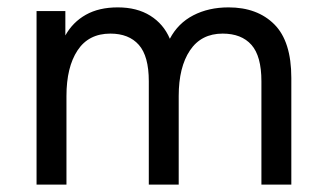

<svg xmlns="http://www.w3.org/2000/svg" viewBox="-20 -500 888 520"><path d="M688 0V-280Q688 -348 661 -378.5Q634 -409 583 -409Q525 -409 494.5 -363.5Q464 -318 464 -240V0H383V-280Q383 -348 356 -378.5Q329 -409 279 -409Q220 -409 190 -363.5Q160 -318 160 -240V0H79V-470H157V-404Q177 -440 212.5 -460Q248 -480 299 -480Q351 -480 387 -457.5Q423 -435 440 -395Q462 -437 503.5 -458.5Q545 -480 599 -480Q677 -480 723 -434Q769 -388 769 -289V0Z"/></svg>

Font: Celebes
Style: Regular
Weight: 400
Designer: Anugrah Pasau
Foundry: Lafontype
Version: Version 1.000; ttfautohint (v1.8.4)